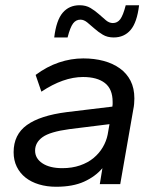

<svg xmlns="http://www.w3.org/2000/svg" viewBox="-20 -703 600 733"><path d="M194 10Q159 10 129 1Q99 -8 77.5 -25Q56 -42 44 -66.5Q32 -91 32 -122Q32 -189 82.5 -225.5Q133 -262 235 -275L409 -296Q410 -301 410 -305Q410 -309 410 -314Q410 -363 380.5 -386Q351 -409 297 -409Q222 -409 138 -353L116 -417Q159 -449 205 -464.5Q251 -480 298 -480Q340 -480 375.5 -470.5Q411 -461 437.5 -442Q464 -423 478.5 -394.5Q493 -366 493 -327Q493 -317 492 -306Q491 -295 489 -286L439 0H361L371 -61Q344 -29 301 -9.5Q258 10 194 10ZM218 -61Q255 -61 285.5 -71.5Q316 -82 337.5 -100Q359 -118 372.5 -141Q386 -164 391 -189L398 -229L245 -210Q171 -200 142.5 -179.5Q114 -159 114 -128Q114 -98 142 -79.5Q170 -61 218 -61ZM414 -560Q390 -560 372.5 -570.5Q355 -581 340.5 -594Q326 -607 313 -617.5Q300 -628 287 -628Q270 -628 259 -613.5Q248 -599 238 -560H187Q195 -626 219.5 -654.5Q244 -683 284 -683Q308 -683 325.5 -672.5Q343 -662 357.5 -649Q372 -636 384.5 -625.5Q397 -615 411 -615Q428 -615 439 -629.5Q450 -644 460 -683H511Q503 -617 478.5 -588.5Q454 -560 414 -560Z"/></svg>

Font: Celebes
Style: Italic
Weight: 400
Italic angle: -10°
Designer: Anugrah Pasau
Foundry: Lafontype
Version: Version 1.000; ttfautohint (v1.8.4)